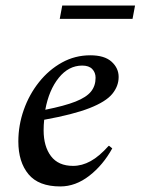

<svg xmlns="http://www.w3.org/2000/svg" viewBox="-20 -661 506 691"><path d="M197 10Q119 10 82.5 -34Q46 -78 46 -152Q46 -210 65.5 -265.5Q85 -321 120.5 -365.5Q156 -410 203 -436Q250 -462 305 -462Q356 -462 381.5 -439Q407 -416 407 -384Q407 -351 384 -323Q361 -295 302.5 -272Q244 -249 139 -230Q137 -211 137 -192Q137 -134 163.5 -99Q190 -64 243 -64Q275 -64 306 -81Q337 -98 371 -136H373L384 -127Q351 -67 301.5 -28.5Q252 10 197 10ZM276 -425Q227 -425 191.5 -381Q156 -337 143 -266Q213 -280 252 -295.5Q291 -311 307.5 -331.5Q324 -352 324 -381Q324 -400 312 -412.5Q300 -425 276 -425ZM195 -593 204 -641H466L457 -593Z"/></svg>

Font: Spectral Medium
Style: Italic
Weight: 500
Italic angle: -10°
Designer: Jean-Baptiste Levee
Foundry: Production Type
Version: Version 2.001